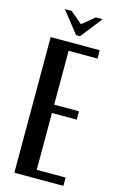

<svg xmlns="http://www.w3.org/2000/svg" viewBox="-129 -905 585 957"><g transform="rotate(15 163.0 -426.5)"><path d="M302 -700V-657H153V-379H281V-336H153V-43H302V0H49V-700ZM116 -853 178 -801 241 -853H276L189 -742H169L81 -853Z"/></g></svg>

Font: Moniqa Paragraph
Style: Bold
Weight: 700
Designer: Rajesh Rajput
Foundry: Rajesh Rajput
Version: Version 1.000